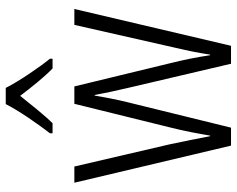

<svg xmlns="http://www.w3.org/2000/svg" viewBox="-96 -708 805 652"><g transform="rotate(-90 306.0 -382.5)"><path d="M333 -765H278C256 -721 210 -655 179 -615V-606H213C241 -634 276 -679 306 -716C335 -678 368 -636 399 -606H432V-615C405 -648 356 -719 333 -765ZM332 -354 415 0H476L601 -532H547L469 -188C458 -141 452 -110 446 -71H444C437 -119 427 -166 417 -206L338 -532H279L199 -208C186 -158 177 -106 171 -71H169C161 -113 152 -159 141 -210L66 -532H11L137 0H198L285 -354C294 -390 301 -429 307 -463H309C315 -430 323 -392 332 -354Z"/></g></svg>

Font: Noto Sans Myanmar Condensed Light
Style: Regular
Weight: 300
Width: 3
Designer: Monotype Design Team
Foundry: Monotype Imaging Inc.
Version: Version 2.107